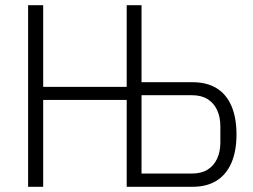

<svg xmlns="http://www.w3.org/2000/svg" viewBox="-20 -718 971 738"><path d="M88 0V-698H146V-384H467V-698H524V-402H720Q775 -402 812.5 -379Q850 -356 869.5 -311Q889 -266 889 -201Q889 -137 869.5 -92Q850 -47 812.5 -23.5Q775 0 720 0H467V-334H146V0ZM524 -51H718Q754 -51 778 -66Q802 -81 814.5 -108Q827 -135 827 -170V-233Q827 -268 814.5 -295Q802 -322 778 -337Q754 -352 718 -352H524Z"/></svg>

Font: IBM Plex Sans Condensed Light
Style: Regular
Weight: 300
Width: 3
Designer: Mike Abbink, Paul van der Laan, Pieter van Rosmalen
Foundry: Bold Monday
Version: Version 3.201